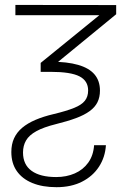

<svg xmlns="http://www.w3.org/2000/svg" viewBox="-20 -550 518 786"><path d="M43 -529.8 455.6 -529.3V-491.7L168 -255.9H146.5V-292.5L386.7 -487.8H43ZM74.2 74.2Q74.2 124 109.4 149.4Q144.5 174.8 210 174.8Q252 174.8 286.1 159.9Q320.3 145 341.3 115.7Q362.3 86.4 365.2 44.4H413.6Q410.6 93.3 385.3 132.3Q359.9 171.4 315.7 193.8Q271.5 216.3 211.4 216.3Q153.8 216.3 112.3 199.2Q70.8 182.1 48.6 150.1Q26.4 118.2 26.4 72.3Q26.4 40.5 37.6 16.1Q48.8 -8.3 70.8 -26.9Q92.8 -45.4 125.2 -59.3Q157.7 -73.2 199.7 -83Q252.4 -95.7 283.2 -108.2Q314 -120.6 327.4 -137.5Q340.8 -154.3 340.8 -179.7Q340.8 -219.2 305.2 -237.5Q269.5 -255.9 186.5 -255.9H165L168 -297.4H186.5Q254.9 -297.4 299.8 -284.4Q344.7 -271.5 366.9 -245.4Q389.2 -219.2 389.2 -179.2Q389.2 -151.9 378.9 -131.3Q368.7 -110.8 346.9 -95Q325.2 -79.1 291 -66.4Q256.8 -53.7 209.5 -42Q158.2 -29.3 128.7 -12.9Q99.1 3.4 86.7 24.9Q74.2 46.4 74.2 74.2Z"/></svg>

Font: Inter 24pt ExtraLight
Style: Regular
Weight: 250
Designer: Rasmus Andersson
Foundry: rsms
Version: Version 4.001;git-66647c0bb